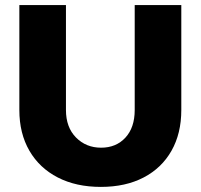

<svg xmlns="http://www.w3.org/2000/svg" viewBox="-20 -721 789 754"><path d="M239 -289Q239 -221 278.5 -181Q318 -141 377 -141Q436 -141 472.5 -180.5Q509 -220 509 -289V-701H692V-289Q692 -197 653.5 -129Q615 -61 544 -24Q473 13 376 13Q279 13 207 -24Q135 -61 95.5 -129Q56 -197 56 -289V-701H239Z"/></svg>

Font: Alexandria
Style: Bold
Weight: 700
Designer: Mohamed Gaber
Foundry: Kief Type Foundry
Version: Version 5.100